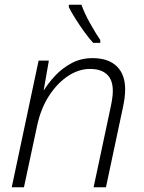

<svg xmlns="http://www.w3.org/2000/svg" viewBox="-20 -786 603 806"><path d="M29.3 0 142.1 -531.7H185.1L163.6 -408.2H165Q182.6 -437 211.4 -468Q240.2 -499 279.8 -520.5Q319.3 -542 369.1 -542Q434.1 -542 469.7 -508.1Q505.4 -474.1 505.4 -410.6Q505.4 -392.6 502.7 -373Q500 -353.5 496.1 -335.4L424.8 0H373L445.8 -342.3Q453.6 -380.4 453.6 -404.3Q453.6 -451.2 428.7 -473.9Q403.8 -496.6 357.9 -496.6Q310.5 -496.6 265.4 -466.8Q220.2 -437 185.5 -383.3Q150.9 -329.6 135.7 -257.8L80.6 0ZM371.1 -606Q354 -624.5 333.7 -652.6Q313.5 -680.7 295.9 -708.7Q278.3 -736.8 269 -755.9V-766.1H321.8Q335.4 -728.5 358.9 -686.8Q382.3 -645 400.9 -618.2V-606Z"/></svg>

Font: Open Sans Light
Style: Italic
Weight: 300
Italic angle: -12°
Designer: Monotype Design Team
Foundry: Monotype Imaging Inc.
Version: Version 3.003; ttfautohint (v1.8.4)